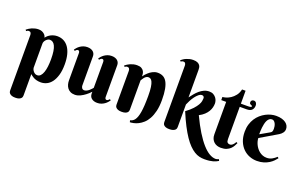

<svg xmlns="http://www.w3.org/2000/svg" viewBox="-109 -1261 3175 2012"><g transform="rotate(20 1478.5 -255.0)"><path d="M66.9 -420.9Q66.9 -435.1 60.3 -445.6Q53.7 -456.1 38.1 -456.1Q29.8 -456.1 23.9 -453.1Q18.1 -450.2 11.2 -444.8L1 -457Q12.2 -466.3 26.1 -475.3Q40 -484.4 56.2 -491.2Q72.3 -498 90.8 -502.4Q109.4 -506.8 129.9 -506.8Q151.9 -506.8 167.5 -500Q183.1 -493.2 193.6 -483.6Q204.1 -474.1 209.5 -463.6Q214.8 -453.1 215.8 -445.8Q225.6 -459.5 239 -470.7Q252.4 -481.9 268.3 -490Q284.2 -498 302 -502.4Q319.8 -506.8 338.9 -506.8Q377.9 -506.8 409.7 -490.7Q441.4 -474.6 464.1 -442.9Q486.8 -411.1 499 -364.3Q511.2 -317.4 511.2 -255.9Q511.2 -184.6 496.3 -134.5Q481.4 -84.5 457.3 -52.7Q433.1 -21 402.1 -6.6Q371.1 7.8 338.9 7.8Q312 7.8 291.7 2.4Q271.5 -2.9 256.8 -10.7Q242.2 -18.6 232.4 -26.6Q222.7 -34.7 216.8 -40V198.2Q216.8 204.6 214.8 213.4Q212.9 222.2 205.3 230.2Q197.8 238.3 182.9 244.1Q168 250 142.1 250Q116.2 250 101.3 243.9Q86.4 237.8 78.6 229.2Q70.8 220.7 68.8 212.2Q66.9 203.6 66.9 198.2ZM216.8 -109.9Q216.8 -106 220.2 -96.2Q223.6 -86.4 231 -76.2Q238.3 -65.9 249.8 -57.9Q261.2 -49.8 277.8 -49.8Q299.3 -49.8 314.5 -66.2Q329.6 -82.5 339.4 -110.6Q349.1 -138.7 353.5 -176Q357.9 -213.4 357.9 -255.9Q357.9 -308.1 352.3 -344.2Q346.7 -380.4 335.9 -402.6Q325.2 -424.8 310.3 -434.8Q295.4 -444.8 276.9 -444.8Q266.1 -444.8 255.4 -438.7Q244.6 -432.6 236.1 -423.6Q227.5 -414.6 222.2 -403.3Q216.8 -392.1 216.8 -381.8Z M1030.8 -85Q1030.8 -80.6 1031.2 -75.4Q1031.7 -70.3 1033.7 -65.7Q1035.6 -61 1039.6 -58.1Q1043.5 -55.2 1050.8 -55.2Q1060.1 -55.2 1067.4 -61.8Q1074.7 -68.4 1081.1 -75.2L1092.8 -64.9Q1085.4 -54.7 1074.5 -42.2Q1063.5 -29.8 1047.9 -18.6Q1032.2 -7.3 1012.2 0.2Q992.2 7.8 966.8 7.8Q945.3 7.8 929.4 2.2Q913.6 -3.4 902.6 -12.9Q891.6 -22.5 886.2 -35.4Q880.9 -48.3 880.9 -63V-85Q856.4 -58.6 829.6 -38.6Q817.9 -29.8 804.7 -21.5Q791.5 -13.2 777.3 -6.6Q763.2 0 748 3.9Q732.9 7.8 717.8 7.8Q688.5 7.8 667.7 -2.7Q647 -13.2 634.3 -30.3Q621.6 -47.4 615.7 -68.8Q609.9 -90.3 609.9 -111.8V-414.1Q609.9 -418.5 609.4 -423.6Q608.9 -428.7 606.9 -433.3Q605 -438 601.1 -440.9Q597.2 -443.8 589.8 -443.8Q581.1 -443.8 573.5 -437.3Q565.9 -430.7 560.1 -423.8L547.9 -434.1Q555.2 -444.3 566.2 -456.8Q577.1 -469.2 592.8 -480.5Q608.4 -491.7 628.7 -499.3Q648.9 -506.8 673.8 -506.8Q695.3 -506.8 711.4 -501.2Q727.5 -495.6 738.3 -486.1Q749 -476.6 754.4 -463.6Q759.8 -450.7 759.8 -436V-109.9Q759.8 -103 762 -95.9Q764.2 -88.9 768.3 -83Q772.5 -77.1 778.8 -73.5Q785.2 -69.8 793.9 -69.8Q808.1 -69.8 822.3 -77.1Q836.4 -84.5 848.1 -94.5Q859.9 -104.5 868.4 -114.3Q877 -124 880.9 -128.9V-414.1Q880.9 -418.5 880.4 -423.6Q879.9 -428.7 877.9 -433.3Q876 -438 872.1 -440.9Q868.2 -443.8 860.8 -443.8Q852.1 -443.8 844.5 -437.3Q836.9 -430.7 831.1 -423.8L818.8 -434.1Q826.2 -444.3 837.2 -456.8Q848.1 -469.2 863.8 -480.5Q879.4 -491.7 899.7 -499.3Q919.9 -506.8 944.8 -506.8Q966.3 -506.8 982.4 -501.2Q998.5 -495.6 1009.3 -486.1Q1020 -476.6 1025.4 -463.6Q1030.8 -450.7 1030.8 -436Z M1446.3 -243.2Q1446.3 -304.7 1440.7 -341.6Q1435.1 -378.4 1425.8 -397.7Q1416.5 -417 1405.3 -423.1Q1394 -429.2 1382.3 -429.2Q1368.2 -429.2 1357.2 -421.6Q1346.2 -414.1 1338.1 -404.3Q1330.1 -394.5 1324.5 -384.8Q1318.8 -375 1314.9 -370.1V-43.9Q1314.9 -37.6 1313 -28.6Q1311 -19.5 1303.5 -11.5Q1295.9 -3.4 1281 2.2Q1266.1 7.8 1240.2 7.8Q1214.4 7.8 1199.5 1.7Q1184.6 -4.4 1176.8 -12.7Q1168.9 -21 1167 -29.8Q1165 -38.6 1165 -43.9V-420.9Q1165 -435.1 1158.4 -445.6Q1151.9 -456.1 1136.2 -456.1Q1127.9 -456.1 1122.1 -453.1Q1116.2 -450.2 1109.4 -444.8L1099.1 -457Q1110.4 -466.3 1124.3 -475.3Q1138.2 -484.4 1154.3 -491.2Q1170.4 -498 1189 -502.4Q1207.5 -506.8 1228 -506.8Q1259.8 -506.8 1277.3 -496.3Q1294.9 -485.8 1303.2 -471.2Q1311.5 -456.5 1313.2 -440.7Q1314.9 -424.8 1314.9 -414.1Q1333 -439.9 1356 -460.4Q1365.2 -469.2 1376.7 -477.5Q1388.2 -485.8 1401.1 -492.4Q1414.1 -499 1428.5 -502.9Q1442.9 -506.8 1458 -506.8Q1491.2 -506.8 1516.8 -494.1Q1542.5 -481.4 1560.1 -451.7Q1577.6 -421.9 1586.9 -372.8Q1596.2 -323.7 1596.2 -251Q1596.2 -180.2 1583.5 -127.9Q1570.8 -75.7 1550.3 -39.1Q1529.8 -2.4 1503.9 20.8Q1478 43.9 1451.7 57.1Q1425.3 70.3 1401.1 75.4Q1377 80.6 1359.4 81.1L1354 61Q1368.7 57.6 1381.1 50.3Q1393.6 43 1403.8 28.8Q1414.1 14.6 1421.9 -7.1Q1429.7 -28.8 1435.3 -61.5Q1440.9 -94.2 1443.6 -138.9Q1446.3 -183.6 1446.3 -243.2Z M1848.1 -374Q1865.2 -397 1884.8 -420.7Q1904.3 -444.3 1926.8 -463.4Q1949.2 -482.4 1975.6 -494.6Q2002 -506.8 2033.2 -506.8Q2061 -506.8 2079.6 -495.8Q2098.1 -484.9 2109.6 -469.5Q2121.1 -454.1 2125.7 -437.5Q2130.4 -420.9 2130.4 -409.2Q2130.4 -387.7 2124.8 -364.5Q2119.1 -341.3 2105.7 -318.6Q2092.3 -295.9 2069.8 -274.7Q2047.4 -253.4 2013.2 -235.8Q2059.1 -138.7 2102.5 -68.6Q2146 1.5 2186.3 46.6Q2226.6 91.8 2263.7 113.3Q2300.8 134.8 2334.5 134.8Q2340.3 134.8 2346.2 133.3Q2352.1 131.8 2356.9 129.9Q2362.3 127.9 2368.2 125L2377.4 142.1Q2364.3 149.4 2350.6 156Q2336.9 162.6 2319.3 167.5Q2301.8 172.4 2278.8 175.3Q2255.9 178.2 2224.1 178.2Q2195.3 178.2 2167.2 171.4Q2139.2 164.6 2110.8 147Q2082.5 129.4 2053.5 100.1Q2024.4 70.8 1993.9 25.9Q1963.4 -19 1931.2 -81.1Q1898.9 -143.1 1864.3 -226.1Q1911.1 -260.7 1938 -290.3Q1964.8 -319.8 1978.5 -343.8Q1992.2 -367.7 1995.6 -386.2Q1999 -404.8 1999 -418Q1999 -419.9 1998.5 -424.6Q1998 -429.2 1995.4 -433.6Q1992.7 -438 1987.5 -441.4Q1982.4 -444.8 1973.1 -444.8Q1955.1 -444.8 1936.5 -429.4Q1918 -414.1 1901.1 -391.4Q1884.3 -368.7 1870.6 -342.5Q1856.9 -316.4 1848.1 -294.9V-43Q1848.1 -36.6 1845.9 -27.8Q1843.8 -19 1835.7 -11.2Q1827.6 -3.4 1812.3 2.2Q1796.9 7.8 1771 7.8Q1745.1 7.8 1730.5 1.7Q1715.8 -4.4 1708.7 -12.7Q1701.7 -21 1700 -29.8Q1698.2 -38.6 1698.2 -43.9V-673.8Q1698.2 -688 1691.7 -698.5Q1685.1 -709 1669.4 -709Q1661.1 -709 1655 -706.3Q1648.9 -703.6 1642.1 -698.2L1632.3 -710Q1643.6 -719.2 1657.2 -728.3Q1670.9 -737.3 1687.3 -744.1Q1703.6 -751 1722.2 -755.4Q1740.7 -759.8 1761.2 -759.8Q1793 -759.8 1810.5 -751.2Q1828.1 -742.7 1836.4 -730.2Q1844.7 -717.8 1846.4 -703.9Q1848.1 -689.9 1848.1 -679.2Z M2386.2 -464.8V-104Q2386.2 -78.1 2396 -68.1Q2405.8 -58.1 2422.9 -58.1Q2436 -58.1 2446.3 -65.4Q2456.5 -72.8 2463.9 -82Q2472.7 -92.3 2479 -106L2494.1 -99.1Q2486.8 -83.5 2476.8 -64.9Q2466.8 -46.4 2450.2 -30.5Q2433.6 -14.6 2408.4 -3.9Q2383.3 6.8 2345.2 6.8Q2323.7 6.8 2304 0.5Q2284.2 -5.9 2268.8 -19.5Q2253.4 -33.2 2244.1 -53.7Q2234.9 -74.2 2234.9 -103V-464.8H2180.2V-500Q2193.8 -500 2218.3 -507.1Q2242.7 -514.2 2268.3 -530.8Q2293.9 -547.4 2315.9 -575.2Q2337.9 -603 2347.2 -644H2386.2V-500H2465.8Q2504.9 -500 2504.9 -513.2Q2504.9 -518.1 2500 -519.8Q2495.1 -521.5 2489 -524.2Q2482.9 -526.9 2478 -531.7Q2473.1 -536.6 2473.1 -547.9Q2473.1 -561.5 2481.7 -569.3Q2490.2 -577.1 2503.9 -577.1Q2512.7 -577.1 2519.3 -573.5Q2525.9 -569.8 2530.3 -563.7Q2534.7 -557.6 2536.9 -549.8Q2539.1 -542 2539.1 -534.2Q2539.1 -502.4 2520.8 -483.6Q2502.4 -464.8 2461.9 -464.8Z M2681.2 -224.1Q2681.2 -208.5 2685.8 -190.2Q2690.4 -171.9 2699.2 -153.3Q2708 -134.8 2720.9 -117.9Q2733.9 -101.1 2750.7 -87.9Q2767.6 -74.7 2788.1 -66.9Q2808.6 -59.1 2833 -59.1Q2850.1 -59.1 2864.7 -63Q2879.4 -66.9 2892.1 -73.7Q2904.8 -80.6 2916.5 -89.6Q2928.2 -98.6 2939.9 -108.9L2952.1 -97.2Q2940.9 -82 2923.3 -64Q2905.8 -45.9 2880.9 -30Q2856 -14.2 2822.8 -3.7Q2789.6 6.8 2747.1 6.8Q2704.6 6.8 2664.3 -8.5Q2624 -23.9 2592.8 -54.7Q2561.5 -85.4 2542.7 -131.3Q2523.9 -177.2 2523.9 -238.8Q2523.9 -283.2 2535.2 -320.3Q2546.4 -357.4 2565.7 -387.2Q2585 -417 2610.6 -439.5Q2636.2 -461.9 2664.6 -476.8Q2692.9 -491.7 2722.4 -499.3Q2752 -506.8 2779.3 -506.8Q2815.4 -506.8 2842.3 -499Q2869.1 -491.2 2887 -478Q2904.8 -464.8 2913.6 -447.5Q2922.4 -430.2 2922.4 -411.1Q2922.4 -388.2 2909.2 -369.9Q2896 -351.6 2874 -337.9ZM2779.3 -323.2Q2785.6 -327.1 2789.8 -330.8Q2793.9 -334.5 2796.4 -339.6Q2798.8 -344.7 2800 -352.3Q2801.3 -359.9 2801.3 -371.1Q2801.3 -383.3 2798.6 -398.2Q2795.9 -413.1 2789.6 -426.3Q2783.2 -439.5 2773.4 -448.2Q2763.7 -457 2750 -457Q2732.4 -457 2720 -446.5Q2707.5 -436 2699.5 -419.4Q2691.4 -402.8 2686.8 -381.6Q2682.1 -360.4 2679.7 -338.9Q2677.2 -317.4 2676.8 -297.6Q2676.3 -277.8 2676.3 -264.2Z"/></g></svg>

Font: Berkshire Swash
Style: Regular
Weight: 700
Designer: Astigmatic (AOETI)
Foundry: Astigmatic (AOETI)
Version: Version 1.000